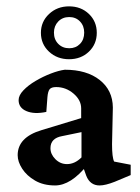

<svg xmlns="http://www.w3.org/2000/svg" viewBox="-20 -563 429 589"><path d="M148.9 5.9Q113.3 5.9 87.6 -9Q62 -23.9 48.1 -45.4Q34.2 -66.9 34.2 -86.9Q34.2 -141.6 106.9 -163.6L229 -200.7V-230.5Q229 -255.9 205.6 -275.9Q182.1 -295.9 152.3 -295.9Q137.7 -295.9 132.3 -289.3Q127 -282.7 125.5 -265.1L122.1 -219.7Q85 -211.9 61 -222.2Q37.1 -232.4 37.1 -255.9Q37.1 -270.5 51.8 -285.9Q66.4 -301.3 89.1 -314.7Q111.8 -328.1 136 -337.4Q160.2 -346.7 178.7 -349.1Q246.1 -349.1 285.9 -317.6Q325.7 -286.1 326.2 -233.4L323.7 -120.6Q323.7 -80.1 330.1 -67.4L380.9 -57.6V-25.9L332 -5.4Q303.2 5.9 285.6 5.9Q256.3 5.9 244.6 -23.9L231.9 -59.6L247.6 -56.6Q197.3 5.9 148.9 5.9ZM185.5 -59.6Q209.5 -59.6 230 -80.1V-157.7L170.9 -145.5Q134.8 -139.2 134.8 -108.4Q134.8 -89.8 149.9 -74.7Q165 -59.6 185.5 -59.6ZM191.9 -381.3Q155.3 -381.3 130.4 -404.5Q105.5 -427.7 105.5 -462.4Q105.5 -496.6 130.4 -520Q155.3 -543.5 191.9 -543.5Q228.5 -543.5 252.7 -520.3Q276.9 -497.1 276.9 -462.4Q276.9 -427.7 252.7 -404.5Q228.5 -381.3 191.9 -381.3ZM192.4 -415Q212.4 -415 225.3 -428.2Q238.3 -441.4 238.3 -462.9Q238.3 -483.9 225.3 -497.3Q212.4 -510.7 192.4 -510.7Q171.9 -510.7 158.7 -497.1Q145.5 -483.4 145.5 -462.9Q145.5 -441.9 158.7 -428.5Q171.9 -415 192.4 -415Z"/></svg>

Font: Lateef SemiBold
Style: Regular
Weight: 600
Designer: SIL International
Foundry: SIL International
Version: Version 4.200